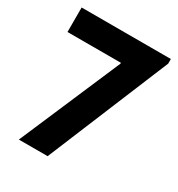

<svg xmlns="http://www.w3.org/2000/svg" viewBox="-171 -834 881 948"><g transform="rotate(30 269.5 -360.0)"><path d="M323.2 -575.2V-580.1H18.6V-719.7H527.3V-693.4L240.2 0H76.2Z"/></g></svg>

Font: Reddit Sans Vanilla ExtraBold
Style: Regular
Weight: 800
Designer: Stephen Hutchings
Foundry: Reddit
Version: Version 1.013